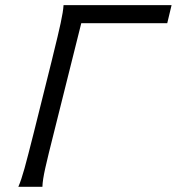

<svg xmlns="http://www.w3.org/2000/svg" viewBox="-20 -716 678 736"><path d="M142.6 0H50.3Q61.5 -25.4 74 -70.6Q86.4 -115.7 109.4 -207L179.2 -486.8Q181.2 -493.7 184.1 -507.3Q203.1 -583.5 212.6 -627.7Q222.2 -671.9 223.6 -696.3H637.7L621.1 -627H291.5L186.5 -207Q164.1 -118.7 153.6 -71.8Q143.1 -24.9 142.6 0Z"/></svg>

Font: Lesson One Light
Style: Italic
Weight: 300
Italic angle: -14°
Designer: But Ko, Victor Gaultney, Annie Olsen, Julie Remington, Don Collingsworth, Eric Hays, Becca Hirsbrunner
Version: Version 1.100